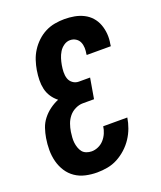

<svg xmlns="http://www.w3.org/2000/svg" viewBox="-139 -831 778 928"><g transform="rotate(-20 250.0 -367.5)"><path d="M200 8Q170 8 141 1.5Q112 -5 88.5 -21Q65 -37 49.5 -61Q34 -85 26.5 -113.5Q19 -142 19 -172.5Q19 -203 24 -233Q28 -257 36 -281Q44 -305 60 -325.5Q76 -346 97 -361.5Q118 -377 142 -387Q124 -401 111.5 -420Q99 -439 94 -461Q89 -483 89.5 -507Q90 -531 94 -555V-556Q98 -580 106 -604.5Q114 -629 128 -651Q142 -673 161.5 -691.5Q181 -710 204.5 -722Q228 -734 253.5 -738.5Q279 -743 303 -743Q329 -743 354 -738.5Q379 -734 401 -723Q423 -712 439 -694Q455 -676 463.5 -653Q472 -630 474 -604.5Q476 -579 471 -553L470 -543H346V-548Q349 -563 348.5 -579Q348 -595 342 -608.5Q336 -622 323 -630Q310 -638 294 -638Q277 -638 262 -627.5Q247 -617 238 -602Q229 -587 224 -571Q219 -555 216 -538Q213 -521 212.5 -503.5Q212 -486 217 -470.5Q222 -455 235.5 -445Q249 -435 266 -435H324L306 -330H248Q229 -330 209.5 -320.5Q190 -311 177 -295Q164 -279 157 -259.5Q150 -240 147 -220Q145 -206 144 -192Q143 -178 144.5 -165Q146 -152 150.5 -139Q155 -126 162.5 -116.5Q170 -107 183 -102Q196 -97 210 -97Q227 -97 244 -104.5Q261 -112 273.5 -126Q286 -140 293.5 -157.5Q301 -175 303 -192H427Q423 -166 413.5 -140Q404 -114 388.5 -90.5Q373 -67 351.5 -47.5Q330 -28 305.5 -15Q281 -2 254 3Q227 8 200 8Z"/></g></svg>

Font: Iosevka Term Curly XBd Obl
Style: Regular
Weight: 800
Italic angle: -9°
Designer: Belleve Invis
Foundry: Belleve Invis
Version: Version 32.3.0